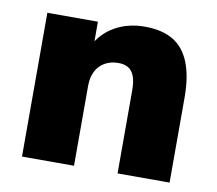

<svg xmlns="http://www.w3.org/2000/svg" viewBox="-62 -575 730 647"><g transform="rotate(10 303.0 -251.5)"><path d="M52 0V-492H225V-406H214Q238 -453 282.5 -478Q327 -503 384 -503Q443 -503 481 -480.5Q519 -458 538 -410.5Q557 -363 557 -291V0H379V-284Q379 -314 372 -332.5Q365 -351 351.5 -359Q338 -367 318 -367Q291 -367 271 -355.5Q251 -344 240.5 -323Q230 -302 230 -273V0Z"/></g></svg>

Font: Nunito Sans 12pt ExtraLight 12pt Black
Style: Regular
Weight: 900
Version: Version 3.101;gftools[0.9.27]